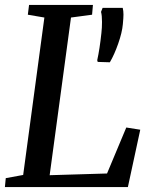

<svg xmlns="http://www.w3.org/2000/svg" viewBox="-24 -763 626 783"><path d="M497.5 0H-4L-0.5 -36.5L70.5 -49.5L157 -691.5L89.5 -703L94.5 -743H355L351.5 -703L265.5 -691.5L178.5 -48.5L412.5 -55.5L491 -243L548 -234ZM374.5 -510.5 372.5 -517.5Q382.5 -562.5 389.5 -628Q392 -649.5 392 -673.5Q392 -700.5 388 -714.5L394.5 -731H476.5Q479.5 -718.5 479.5 -703.5Q479.5 -691 477 -664.5Q474 -630.5 458.2 -585.5Q442.5 -540.5 424 -509Z"/></svg>

Font: Merriweather Text
Style: Italic
Weight: 400
Italic angle: -7.8°
Designer: Eben Sorkin
Foundry: Eben Sorkin
Version: Version 2.100